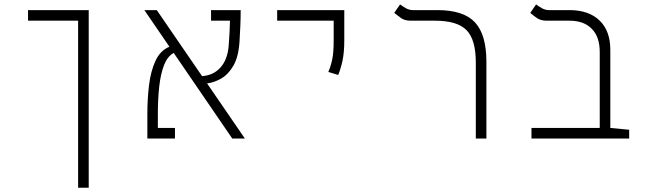

<svg xmlns="http://www.w3.org/2000/svg" viewBox="-20 -632 2970 876"><path d="M384.8 224.6H336.4V-537.6H107.9V-585.9H384.8Z M1039.6 0 772.5 -390.6Q744.1 -375 728.5 -335Q712.9 -294.9 706.5 -237.3Q700.2 -179.7 700.2 -111.3V-48.3H778.3V0H652.3V-111.3Q652.3 -179.2 659.9 -242.9Q667.5 -306.6 689 -353.8Q710.4 -400.9 752.9 -418.9L638.7 -585.9H695.3L901.9 -284.7Q954.1 -288.1 986.3 -324.5Q1018.6 -360.8 1023.4 -424.3Q1025.4 -451.2 1027.1 -480.2Q1028.8 -509.3 1029.3 -537.6H942.9V-585.9H1078.1Q1078.1 -547.4 1076.4 -510.5Q1074.7 -473.6 1072.8 -442.9Q1068.4 -372.6 1044.7 -332Q1021 -291.5 988.3 -273.2Q955.6 -254.9 924.8 -251.5L1097.2 0Z M1522.9 -290 1478 -303.7Q1489.3 -330.1 1495.8 -361.1Q1502.4 -392.1 1502.4 -448.2V-537.6H1244.6V-585.9H1550.8V-448.2Q1550.8 -392.1 1542.5 -354.2Q1534.2 -316.4 1522.9 -290Z M2199.2 -350.6V0H2150.9V-346.2Q2150.9 -451.7 2108.4 -494.6Q2065.9 -537.6 1964.4 -537.6H1854.5Q1826.2 -537.6 1809.3 -549.8Q1792.5 -562 1778.8 -573.2L1805.2 -611.8Q1816.4 -603.5 1831.5 -594.7Q1846.7 -585.9 1864.7 -585.9H1975.6Q2095.2 -585.9 2147.2 -529.8Q2199.2 -473.6 2199.2 -350.6Z M2850.6 -40V0H2404.8V-48.3H2716.3V-395Q2716.3 -463.9 2679.9 -500.7Q2643.6 -537.6 2578.6 -537.6H2475.1Q2446.8 -537.6 2429.4 -549.8Q2412.1 -562 2399.4 -573.2L2425.8 -611.8Q2437 -603.5 2452.1 -594.7Q2467.3 -585.9 2485.4 -585.9H2578.6Q2666 -585.9 2715.3 -538.6Q2764.6 -491.2 2764.6 -404.8V-48.3Z"/></svg>

Font: Cascadia Mono ExtraLight
Style: Regular
Weight: 200
Monospace: yes
Designer: Aaron Bell
Foundry: Saja Typeworks
Version: Version 2404.023; ttfautohint (v1.8.4)